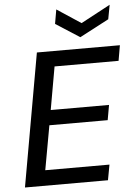

<svg xmlns="http://www.w3.org/2000/svg" viewBox="-60 -962 712 1007"><g transform="rotate(-5 295.5 -458.0)"><path d="M30 0 154 -700H591L577 -619H240L200 -393H507L493 -314H186L144 -81H482L467 0ZM556 -916 542 -841 388 -760 262 -841 275 -916 401 -833Z"/></g></svg>

Font: DM Sans 10pt Medium
Style: Italic
Weight: 500
Italic angle: -10°
Version: Version 4.004;gftools[0.9.30]